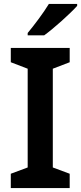

<svg xmlns="http://www.w3.org/2000/svg" viewBox="-20 -958 413 978"><path d="M373 -928V-938H229C202 -893 152 -827 121 -790V-778H205C254 -813 340 -891 373 -928ZM335 0V-73L249 -105V-608L335 -641V-714H35V-641L121 -608V-105L35 -73V0Z"/></svg>

Font: Noto Sans Myanmar SemiBold
Style: Regular
Weight: 600
Designer: Monotype Design Team
Foundry: Monotype Imaging Inc.
Version: Version 2.107